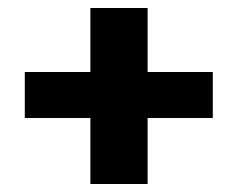

<svg xmlns="http://www.w3.org/2000/svg" viewBox="-20 -550 594 480"><path d="M349 -90H206V-255H42V-370H206V-530H349V-370H512V-255H349Z"/></svg>

Font: Metropolitano
Style: Bold
Weight: 700
Designer: Fonts by Alex Slobzheninov & Chris M. Simpson / Changes by Cristiano Sobral
Foundry: Fonts by Alex Slobzheninov & Chris M. Simpson / Changes by Cristiano Sobral
Version: Version 1.00;August 30, 2020;FontCreator 13.0.0.2681 64-bit